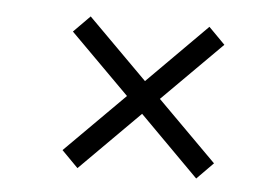

<svg xmlns="http://www.w3.org/2000/svg" viewBox="-34 -510 522 394"><g transform="rotate(5 226.5 -313.0)"><path d="M138.2 -156.7 104.5 -190.9 226.6 -313 104.5 -435.1 138.2 -469.2 260.7 -346.7 382.8 -469.2 416.5 -435.1 294.4 -313 416.5 -190.9 382.8 -156.7 260.7 -279.3Z"/></g></svg>

Font: Elstob 18pt SemiBold
Style: Italic
Weight: 600
Italic angle: -20°
Designer: Peter S. Baker
Version: Version 1.015